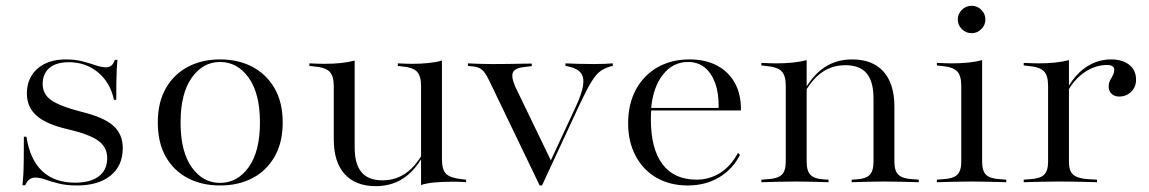

<svg xmlns="http://www.w3.org/2000/svg" viewBox="-20 -633 3993 667"><path d="M247.6 11.3Q210.5 11.3 183.5 4.4Q156.5 -2.4 137.1 -9.3Q117.7 -16.1 102.4 -16.1Q79 -16.1 67.7 10.5H58.1Q59.7 -4.8 60.9 -24.2Q62.1 -43.5 62.5 -75.4Q62.9 -107.3 62.9 -158.1H71.8Q83.9 -79 126.6 -38.7Q169.4 1.6 241.1 1.6Q294.4 1.6 323.4 -20.6Q352.4 -42.7 352.4 -83.9Q352.4 -121.8 321 -144.4Q289.5 -166.9 216.1 -183.9Q141.9 -200.8 107.7 -230.6Q73.4 -260.5 73.4 -308.1Q73.4 -362.1 110.1 -394.4Q146.8 -426.6 208.9 -426.6Q241.1 -426.6 266.9 -419.8Q292.7 -412.9 312.9 -406Q333.1 -399.2 348.4 -399.2Q359.7 -399.2 366.9 -405.2Q374.2 -411.3 379 -425H387.9Q386.3 -408.9 385.5 -390.3Q384.7 -371.8 384.3 -346.8Q383.9 -321.8 383.9 -286.3H375.8Q362.9 -346.8 320.2 -381.9Q277.4 -416.9 219.4 -416.9Q175.8 -416.9 152 -397.2Q128.2 -377.4 128.2 -341.1Q128.2 -306.5 157.3 -285.5Q186.3 -264.5 263.7 -244.4Q340.3 -225.8 373.4 -196.4Q406.5 -166.9 406.5 -118.5Q406.5 -57.3 364.1 -23Q321.8 11.3 247.6 11.3Z M744.4 11.3Q681.5 11.3 632.7 -14.1Q583.9 -39.5 556 -88.3Q528.2 -137.1 528.2 -207.3Q528.2 -277.4 556 -326.2Q583.9 -375 632.7 -400.8Q681.5 -426.6 744.4 -426.6Q808.1 -426.6 856.9 -400.8Q905.6 -375 933.9 -326.2Q962.1 -277.4 962.1 -207.3Q962.1 -137.9 933.9 -88.7Q905.6 -39.5 856.9 -14.1Q808.1 11.3 744.4 11.3ZM744.4 2.4Q804.8 2.4 844 -52.4Q883.1 -107.3 883.1 -207.3Q883.1 -308.1 844 -362.9Q804.8 -417.7 744.4 -417.7Q684.7 -417.7 646 -362.9Q607.3 -308.1 607.3 -207.3Q607.3 -106.5 646 -52Q684.7 2.4 744.4 2.4Z M1212.1 -412.9V-206.5H1139.5V-333.9Q1139.5 -369.4 1124.6 -384.3Q1109.7 -399.2 1069.4 -402.4L1054.8 -404V-412.9Q1074.2 -412.1 1085.1 -411.7Q1096 -411.3 1108.1 -411.3Q1137.9 -411.3 1164.5 -414.1Q1191.1 -416.9 1212.1 -422.6ZM1212.1 -206.5V-121Q1212.1 -62.9 1235.9 -34.7Q1259.7 -6.5 1308.9 -6.5Q1359.7 -6.5 1398.4 -37.9Q1437.1 -69.4 1467.7 -136.3V-129Q1437.9 -57.3 1392.7 -21.8Q1347.6 13.7 1285.5 13.7Q1215.3 13.7 1177.4 -28.2Q1139.5 -70.2 1139.5 -148.4V-206.5ZM1442.7 0V-206.5H1515.3V-79Q1515.3 -43.5 1529.8 -29Q1544.4 -14.5 1584.7 -10.5L1599.2 -8.9V0Q1579.8 -1.6 1569.4 -1.6Q1558.9 -1.6 1546 -1.6Q1516.1 -1.6 1489.5 0.8Q1462.9 3.2 1442.7 9.7ZM1515.3 -412.9V-206.5H1442.7V-334.7Q1442.7 -369.4 1428.2 -384.3Q1413.7 -399.2 1375 -402.4L1362.1 -404V-412.9Q1381.5 -412.1 1391.9 -411.7Q1402.4 -411.3 1413.7 -411.3Q1441.9 -411.3 1468.5 -414.1Q1495.2 -416.9 1515.3 -422.6Z M1854.8 11.3 1679 -354Q1671 -371 1663.3 -381Q1655.6 -391.1 1646.4 -396Q1637.1 -400.8 1621 -402.4L1605.6 -404V-412.9Q1622.6 -412.1 1643.1 -411.3Q1663.7 -410.5 1687.1 -410.5H1692.7H1696.8Q1724.2 -410.5 1748.4 -410.9Q1772.6 -411.3 1792.3 -411.7Q1812.1 -412.1 1827.4 -412.1V-403.2L1805.6 -400.8Q1770.2 -397.6 1762.5 -382.7Q1754.8 -367.7 1769.4 -333.1L1896 -71L1887.9 -63.7L1979.8 -261.3Q2001.6 -308.1 2005.6 -336.3Q2009.7 -364.5 1997.6 -379.8Q1985.5 -395.2 1956.5 -401.6L1944.4 -404V-412.9Q1961.3 -412.1 1987.1 -411.3Q2012.9 -410.5 2043.5 -410.5Q2066.1 -410.5 2082.3 -411.3Q2098.4 -412.1 2108.9 -412.9V-404L2101.6 -402.4Q2080.6 -396.8 2065.3 -385.5Q2050 -374.2 2034.3 -348.4Q2018.5 -322.6 1995.2 -273.4L1862.9 11.3Z M2369.4 11.3Q2307.3 11.3 2260.5 -15.7Q2213.7 -42.7 2187.9 -91.9Q2162.1 -141.1 2162.1 -204.8Q2162.1 -271 2188.7 -321Q2215.3 -371 2263.7 -398.8Q2312.1 -426.6 2375 -426.6Q2431.5 -426.6 2471.8 -404.8Q2512.1 -383.1 2533.5 -343.5Q2554.8 -304 2554 -249.2H2208.1L2207.3 -258.1H2476.6Q2477.4 -308.1 2464.5 -344Q2451.6 -379.8 2427.8 -398.8Q2404 -417.7 2370.2 -417.7Q2317.7 -417.7 2283.1 -373.8Q2248.4 -329.8 2241.9 -255.6L2242.7 -254.8Q2241.9 -246.8 2241.5 -237.9Q2241.1 -229 2241.1 -217.7Q2241.1 -116.1 2281.5 -62.5Q2321.8 -8.9 2400 -8.9Q2443.5 -8.9 2480.6 -31.5Q2517.7 -54 2543.5 -101.6L2550.8 -95.2Q2525.8 -45.2 2478.2 -16.9Q2430.6 11.3 2369.4 11.3Z M2746 -2.4Q2714.5 -2.4 2685.9 -1.6Q2657.3 -0.8 2625 0V-8.9L2646 -10.5Q2680.6 -12.1 2695.2 -25.4Q2709.7 -38.7 2709.7 -71V-206.5H2782.3V-71Q2782.3 -38.7 2796 -25Q2809.7 -11.3 2843.5 -9.7L2858.1 -8.9V0Q2828.2 -0.8 2801.2 -1.6Q2774.2 -2.4 2746 -2.4ZM2709.7 -206.5V-335.5Q2709.7 -371 2694.8 -385.9Q2679.8 -400.8 2639.5 -404L2625 -405.6V-414.5Q2644.4 -413.7 2655.2 -413.3Q2666.1 -412.9 2678.2 -412.9Q2708.1 -412.9 2734.7 -415.7Q2761.3 -418.5 2782.3 -424.2V-414.5V-206.5ZM3014.5 -206.5V-291.1Q3014.5 -350 2990.7 -378.2Q2966.9 -406.5 2916.9 -406.5Q2865.3 -406.5 2826.6 -375Q2787.9 -343.5 2757.3 -276.6L2756.5 -283.9Q2787.9 -355.6 2833.1 -391.1Q2878.2 -426.6 2940.3 -426.6Q3011.3 -426.6 3049.2 -384.3Q3087.1 -341.9 3087.1 -262.9V-206.5ZM3050.8 -2.4Q3022.6 -2.4 2995.6 -1.6Q2968.5 -0.8 2938.7 0V-8.9L2953.2 -9.7Q2987.1 -11.3 3000.8 -25Q3014.5 -38.7 3014.5 -71V-206.5H3087.1V-71Q3087.1 -38.7 3101.6 -25.4Q3116.1 -12.1 3150.8 -10.5L3171.8 -8.9V0Q3139.5 -0.8 3110.9 -1.6Q3082.3 -2.4 3050.8 -2.4Z M3319.4 -206.5V-335.5Q3319.4 -371 3304.4 -385.9Q3289.5 -400.8 3249.2 -404L3234.7 -405.6V-414.5Q3254 -413.7 3264.9 -413.3Q3275.8 -412.9 3287.9 -412.9Q3317.7 -412.9 3344.4 -415.7Q3371 -418.5 3391.9 -424.2V-414.5V-206.5ZM3355.6 -2.4Q3324.2 -2.4 3295.6 -1.6Q3266.9 -0.8 3234.7 0V-8.9L3255.6 -10.5Q3290.3 -12.1 3304.8 -25.4Q3319.4 -38.7 3319.4 -71V-206.5H3391.9V-71Q3391.9 -38.7 3406 -25.4Q3420.2 -12.1 3454.8 -10.5L3475.8 -8.9V0Q3443.5 -0.8 3414.9 -1.6Q3386.3 -2.4 3355.6 -2.4ZM3355.6 -517.7Q3335.5 -517.7 3321.4 -531.9Q3307.3 -546 3307.3 -565.3Q3307.3 -584.7 3321.4 -598.8Q3335.5 -612.9 3355.6 -612.9Q3375 -612.9 3389.1 -598.8Q3403.2 -584.7 3403.2 -565.3Q3403.2 -546 3389.1 -531.9Q3375 -517.7 3355.6 -517.7Z M3657.3 -2.4Q3625.8 -2.4 3597.2 -1.6Q3568.5 -0.8 3536.3 0V-8.9L3557.3 -10.5Q3591.9 -12.1 3606.5 -25.4Q3621 -38.7 3621 -71V-206.5H3693.5V-71Q3693.5 -49.2 3700 -36.7Q3706.5 -24.2 3721.8 -18.1Q3737.1 -12.1 3761.3 -10.5L3791.1 -8.9V0Q3766.9 -0.8 3745.2 -1.2Q3723.4 -1.6 3701.6 -2Q3679.8 -2.4 3657.3 -2.4ZM3621 -206.5V-335.5Q3621 -371 3606 -385.9Q3591.1 -400.8 3550.8 -404L3536.3 -405.6V-414.5Q3555.6 -413.7 3566.5 -413.3Q3577.4 -412.9 3589.5 -412.9Q3619.4 -412.9 3646 -415.7Q3672.6 -418.5 3693.5 -424.2V-414.5V-206.5ZM3867.7 -297.6Q3851.6 -297.6 3841.5 -307.3Q3831.5 -316.9 3831.5 -332.3Q3831.5 -345.2 3836.7 -354.4Q3841.9 -363.7 3846.4 -372.2Q3850.8 -380.6 3850.8 -390.3Q3850.8 -407.3 3825 -407.3Q3801.6 -407.3 3777.8 -398Q3754 -388.7 3731.9 -369.8Q3709.7 -350.8 3691.9 -321L3691.1 -331.5Q3718.5 -378.2 3756.9 -402.4Q3795.2 -426.6 3839.5 -426.6Q3879.8 -426.6 3903.2 -407.7Q3926.6 -388.7 3926.6 -356.5Q3926.6 -330.6 3909.7 -314.1Q3892.7 -297.6 3867.7 -297.6Z"/></svg>

Font: Playfair 144pt SemiExpanded Light
Style: Regular
Weight: 300
Width: 6
Designer: Claus Eggers Sørensen
Foundry: Claus Eggers Sørensen
Version: Version 2.203